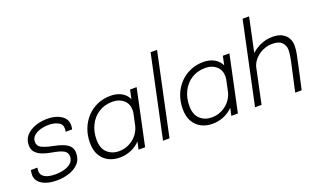

<svg xmlns="http://www.w3.org/2000/svg" viewBox="-80 -1244 2853 1716"><g transform="rotate(-20 1347.0 -386.5)"><path d="M225.5 9.5Q139 9.5 86.2 -24Q33.5 -57.5 33.5 -114.5Q33.5 -125.5 35.5 -138Q37.5 -150.5 39.5 -158H102Q97.5 -143 97.5 -126Q97.5 -88 132.8 -67.2Q168 -46.5 233.5 -46.5Q277.5 -46.5 317.8 -57.2Q358 -68 383.8 -91.8Q409.5 -115.5 409.5 -153.5Q409.5 -192 376 -210.2Q342.5 -228.5 271 -240.5Q221.5 -248.5 182 -263.8Q142.5 -279 119.5 -304.8Q96.5 -330.5 96.5 -371.5Q96.5 -427 130.5 -464.2Q164.5 -501.5 218.5 -520Q272.5 -538.5 332 -538.5Q382 -538.5 423.5 -524Q465 -509.5 489.8 -481.8Q514.5 -454 514.5 -414.5Q514.5 -391 509.5 -373H447.5Q449.5 -380 450.5 -386.8Q451.5 -393.5 451.5 -403Q451.5 -445.5 414 -464.2Q376.5 -483 326 -483Q284 -483 245.8 -472Q207.5 -461 183 -438.5Q158.5 -416 158.5 -381.5Q158.5 -341.5 195.2 -323.2Q232 -305 295 -292.5Q346.5 -283 386.2 -268.2Q426 -253.5 448.8 -228.5Q471.5 -203.5 471.5 -163Q471.5 -102.5 436 -64.5Q400.5 -26.5 344.2 -8.5Q288 9.5 225.5 9.5Z M825 9.5Q767.5 9.5 720.5 -14.2Q673.5 -38 645.8 -85.8Q618 -133.5 618 -206Q618 -276 641.2 -336.5Q664.5 -397 707 -442.5Q749.5 -488 807.2 -513.2Q865 -538.5 933 -538.5Q992 -538.5 1035.8 -514.5Q1079.5 -490.5 1100 -446L1118 -531H1180.5L1068 0H1005.5L1021 -71.5Q982.5 -32 932 -11.2Q881.5 9.5 825 9.5ZM683 -212Q683 -129 727.5 -87.8Q772 -46.5 839 -46.5Q887 -46.5 930.2 -66.5Q973.5 -86.5 1004.8 -122.5Q1036 -158.5 1049.5 -206.5L1074.5 -324.5Q1076.5 -338.5 1076.5 -350.5Q1076.5 -411.5 1035.8 -447Q995 -482.5 932 -482.5Q856 -482.5 800 -446.5Q744 -410.5 713.5 -349.2Q683 -288 683 -212Z M1466 -781.5 1300 0H1238.5L1404.5 -781.5Z M1707.5 9.5Q1650 9.5 1603 -14.2Q1556 -38 1528.2 -85.8Q1500.5 -133.5 1500.5 -206Q1500.5 -276 1523.8 -336.5Q1547 -397 1589.5 -442.5Q1632 -488 1689.8 -513.2Q1747.5 -538.5 1815.5 -538.5Q1874.5 -538.5 1918.2 -514.5Q1962 -490.5 1982.5 -446L2000.5 -531H2063L1950.5 0H1888L1903.5 -71.5Q1865 -32 1814.5 -11.2Q1764 9.5 1707.5 9.5ZM1565.5 -212Q1565.5 -129 1610 -87.8Q1654.5 -46.5 1721.5 -46.5Q1769.5 -46.5 1812.8 -66.5Q1856 -86.5 1887.2 -122.5Q1918.5 -158.5 1932 -206.5L1957 -324.5Q1959 -338.5 1959 -350.5Q1959 -411.5 1918.2 -447Q1877.5 -482.5 1814.5 -482.5Q1738.5 -482.5 1682.5 -446.5Q1626.5 -410.5 1596 -349.2Q1565.5 -288 1565.5 -212Z M2113.5 0 2279.5 -781.5H2341.5L2272.5 -457.5Q2311 -494 2363.2 -516.2Q2415.5 -538.5 2473.5 -538.5Q2529.5 -538.5 2565.2 -518.8Q2601 -499 2617.8 -466.5Q2634.5 -434 2634.5 -395.5Q2634.5 -364 2627.2 -323.5Q2620 -283 2606 -221.5L2557 0H2495.5L2545.5 -227Q2557 -276 2563.5 -314.5Q2570 -353 2570 -380Q2570 -420 2542.8 -450Q2515.5 -480 2451.5 -480Q2403 -480 2361 -460.8Q2319 -441.5 2289 -409.5Q2259 -377.5 2247 -338L2175.5 0Z"/></g></svg>

Font: Epilogue Light
Style: Italic
Weight: 300
Italic angle: -12°
Designer: Tyler Finck
Foundry: Etcetera Type Co
Version: Version 2.111; ttfautohint (v1.8.3)